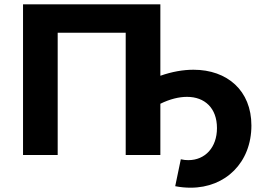

<svg xmlns="http://www.w3.org/2000/svg" viewBox="-20 -720 1218 892"><path d="M725 -368V-700H87V0H248V-568H564V0H725V-238C770 -260 812 -270 849 -270C931 -270 988 -218 988 -125C988 -35 933 24 855 24C844 24 832 23 820 20L794 145C819 150 843 152 866 152C1028 152 1148 35 1148 -137C1148 -299 1036 -396 879 -396C831 -396 779 -387 725 -368Z"/></svg>

Font: AWKNG-Font
Style: Bold
Weight: 700
Designer: Awakening Church
Foundry: Awakening Church
Version: Version 1.700;PS 001.700;hotconv 1.0.88;makeotf.lib2.5.64775